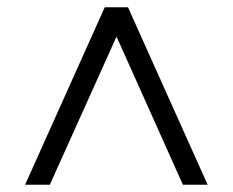

<svg xmlns="http://www.w3.org/2000/svg" viewBox="-20 -648 640 528"><path d="M49 -140 268 -628H332L551 -140H483L284 -584H317L117 -140Z"/></svg>

Font: Nunito Sans 11pt
Style: Regular
Weight: 400
Version: Version 3.101;gftools[0.9.27]